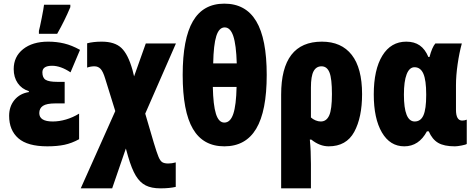

<svg xmlns="http://www.w3.org/2000/svg" viewBox="-20 -791 2591 1051"><path d="M334 -225H284Q235 -225 215 -211.5Q195 -198 195 -172Q195 -126 269 -126Q304 -126 341.5 -137Q379 -148 413 -169V-29Q373 -7 333 1.5Q293 10 239 10Q131 10 80.5 -34Q30 -78 30 -157Q30 -208 59 -243.5Q88 -279 138 -287V-292Q99 -304 77 -336Q55 -368 55 -413Q55 -481 106.5 -522Q158 -563 244 -563Q290 -563 331.5 -553Q373 -543 418 -518L366 -395Q312 -431 265 -431Q212 -431 212 -395Q212 -365 230 -354Q248 -343 293 -343H334ZM193 -622Q198 -640 208.5 -693Q219 -746 221 -765H365V-752Q334 -678 293 -606H193Z M705 -409 714 -373 778 -553H943L775 -169L822 -9Q838 44 847.5 67Q857 90 868.5 97Q880 104 901 104Q921 104 942 98V232Q908 240 858 240Q809 240 777.5 224Q746 208 723.5 171Q701 134 681 65L669 22L594 240H422L611 -183L556 -360Q544 -400 530.5 -414Q517 -428 497 -428Q476 -428 457 -421V-554Q491 -563 537 -563Q608 -563 644.5 -528.5Q681 -494 705 -409Z M1208 10Q1092 10 1036 -85.5Q980 -181 980 -381Q980 -579 1036 -675Q1092 -771 1208 -771Q1325 -771 1382.5 -675Q1440 -579 1440 -381Q1440 -183 1382.5 -86.5Q1325 10 1208 10ZM1147 -444H1276Q1273 -546 1257 -593.5Q1241 -641 1210 -641Q1179 -641 1164 -593.5Q1149 -546 1147 -444ZM1275 -315H1145Q1147 -216 1162 -168Q1177 -120 1208 -120Q1241 -120 1257 -167.5Q1273 -215 1275 -315Z M1779 10Q1730 10 1684 -27H1676Q1682 34 1682 107V240H1519V-273Q1519 -563 1742 -563Q1849 -563 1905.5 -490.5Q1962 -418 1962 -276Q1962 -148 1919 -69Q1876 10 1779 10ZM1682 -312V-148Q1693 -138 1707.5 -132Q1722 -126 1736 -126Q1767 -126 1782 -159Q1797 -192 1797 -276Q1797 -361 1783.5 -394.5Q1770 -428 1740 -428Q1711 -428 1696.5 -401Q1682 -374 1682 -312Z M2026 -274Q2026 -410 2073 -486.5Q2120 -563 2204 -563Q2248 -563 2277.5 -542.5Q2307 -522 2325 -479H2331Q2345 -532 2363 -553H2508Q2494 -502 2485 -439.5Q2476 -377 2476 -324V-190Q2476 -131 2510 -131Q2523 -131 2535 -136V-3Q2530 1 2506.5 5.5Q2483 10 2470 10Q2411 10 2378.5 -9Q2346 -28 2327 -72H2317Q2273 10 2193 10Q2115 10 2070.5 -66Q2026 -142 2026 -274ZM2313 -270V-275Q2313 -352 2297.5 -387.5Q2282 -423 2249 -423Q2221 -423 2206 -384.5Q2191 -346 2191 -273Q2191 -126 2250 -126Q2283 -126 2298 -160Q2313 -194 2313 -270Z"/></svg>

Font: Noto Sans UI CondBlack
Style: Regular
Weight: 900
Width: 3
Designer: Monotype Design Team
Foundry: Monotype Imaging Inc.
Version: Version 1.001